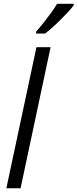

<svg xmlns="http://www.w3.org/2000/svg" viewBox="-20 -1014 417 1034"><path d="M14.2 0 176.3 -759.8H252.4L90.8 0ZM174.3 -833.5 174.8 -844.2Q195.3 -867.2 216.1 -893.3Q236.8 -919.4 255.6 -945.6Q274.4 -971.7 287.6 -993.7H377L376.5 -984.9Q366.2 -970.7 347.4 -950.4Q328.6 -930.2 306.4 -908Q284.2 -885.7 262.2 -866.2Q240.2 -846.7 223.1 -833.5Z"/></svg>

Font: Open Sans SemiCondensed
Style: Italic
Weight: 400
Width: 4
Italic angle: -12°
Designer: Monotype Design Team
Foundry: Monotype Imaging Inc.
Version: Version 3.000